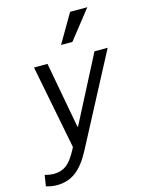

<svg xmlns="http://www.w3.org/2000/svg" viewBox="-162 -904 909 1196"><g transform="rotate(-15 292.0 -306.0)"><path d="M-5 123Q26 132 54 132Q101 132 134 107Q167 82 199 22L210 1L104 -540H191L270 -114H274L494 -540H579L271 45Q227 128 175.5 166.5Q124 205 54 205Q20 205 -16 194ZM522 -817 376 -632H303L411 -817Z"/></g></svg>

Font: CommitMono
Style: Italic
Weight: 400
Monospace: yes
Designer: Eigil Nikolajsen
Foundry: Eigil Nikolajsen
Version: Version 1.143